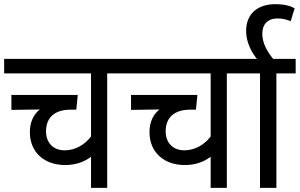

<svg xmlns="http://www.w3.org/2000/svg" viewBox="-20 -906 1446 926"><path d="M591 -552V-622H0V-552H419V-248C390 -209 344 -181 292 -181C240 -181 202 -214 202 -273C202 -344 250 -377 319 -377H348L355 -448H35V-376L172 -378C144 -356 124 -320 124 -269C124 -171 194 -110 295 -110C343 -110 387 -125 419 -150V0H497V-552Z M1168 -552V-622H577V-552H996V-248C967 -209 921 -181 869 -181C817 -181 779 -214 779 -273C779 -344 827 -377 896 -377H925L932 -448H612V-376L749 -378C721 -356 701 -320 701 -269C701 -171 771 -110 872 -110C920 -110 964 -125 996 -150V0H1074V-552Z M1313 -552H1406V-622H1154V-552H1234V0H1313Z M1225 -615H1303C1267 -658 1245 -700 1245 -743C1245 -789 1271 -817 1319 -817C1342 -817 1361 -812 1382 -804L1401 -866C1378 -879 1347 -886 1309 -886C1227 -886 1167 -844 1167 -756C1167 -702 1194 -650 1225 -615Z"/></svg>

Font: Noto Sans Devanagari SemiCondensed
Style: Regular
Weight: 400
Width: 4
Designer: Jelle Bosma - Monotype Design Team
Foundry: Monotype Imaging Inc.
Version: Version 2.004